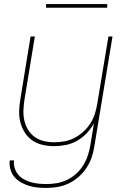

<svg xmlns="http://www.w3.org/2000/svg" viewBox="-20 -709 640 942"><path d="M209 213Q186 213 164 211Q142 209 121.5 202.5Q101 196 82.5 185.5Q64 175 50.5 159Q37 143 31 121.5Q25 100 28 78H49Q46 97 52 115.5Q58 134 69.5 148Q81 162 97.5 171Q114 180 132 185Q150 190 169.5 192Q189 194 209 194Q234 194 259.5 189.5Q285 185 309 173.5Q333 162 353.5 143.5Q374 125 388 102.5Q402 80 410.5 55Q419 30 423 5L441 -104Q426 -77 405 -55Q384 -33 357.5 -18Q331 -3 302 2.5Q273 8 245 8Q216 8 188 1.5Q160 -5 138 -20.5Q116 -36 101.5 -59Q87 -82 80 -109Q73 -136 74 -165Q75 -194 80 -223L130 -530H151L100 -220Q96 -194 95 -168Q94 -142 99.5 -117.5Q105 -93 118 -72Q131 -51 150.5 -37Q170 -23 195 -17Q220 -11 246 -11Q271 -11 296 -15.5Q321 -20 344.5 -32Q368 -44 388 -62Q408 -80 422.5 -102.5Q437 -125 445 -149.5Q453 -174 457 -199L512 -530H532L443 8Q439 36 430 62.5Q421 89 405 113.5Q389 138 366.5 158Q344 178 318 190.5Q292 203 264 208Q236 213 209 213ZM206 -671V-689H506V-671Z"/></svg>

Font: Iosevka Curly Thin Extended
Style: Italic
Weight: 100
Width: 7
Italic angle: -9°
Monospace: yes
Designer: Belleve Invis
Foundry: Belleve Invis
Version: Version 11.1.0; ttfautohint (v1.8.3)